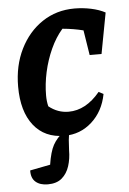

<svg xmlns="http://www.w3.org/2000/svg" viewBox="-51 -535 520 773"><g transform="rotate(-5 209.0 -148.0)"><path d="M195 11Q115 11 70.5 -45.5Q26 -102 26 -202Q26 -287 59 -353.5Q92 -420 149 -458Q206 -496 279 -496Q313 -496 346 -489Q379 -482 403 -469L372 -304H324L308 -405Q269 -415 224 -419Q196 -387 176 -343Q156 -299 145.5 -251Q135 -203 135 -157Q135 -134 140 -113Q176 -84 220 -84Q290 -84 347 -153L366 -143Q353 -74 306 -31.5Q259 11 195 11ZM111 200Q80 200 62 184.5Q44 169 45 138L127 122Q135 70 149.5 43.5Q164 17 195 -8H217Q212 12 210.5 29.5Q209 47 208 71Q208 105 198.5 134.5Q189 164 168 182Q147 200 111 200Z"/></g></svg>

Font: Piazzolla SemiBold
Style: Italic
Weight: 600
Italic angle: -11.3°
Designer: Juan Pablo del Peral
Foundry: Huerta Tipografica
Version: Version 1.330